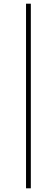

<svg xmlns="http://www.w3.org/2000/svg" viewBox="-20 -770 280 1040"><path d="M121 250V-750H147V250Z"/></svg>

Font: Source Serif Pro ExtraLight
Style: Italic
Weight: 200
Italic angle: -12°
Designer: Frank Grießhammer
Foundry: Adobe Systems Incorporated
Version: Version 3.001;hotconv 1.0.111;makeotfexe 2.5.65597